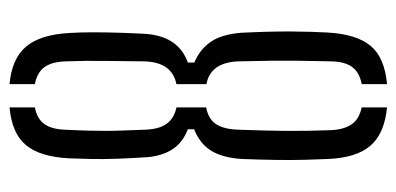

<svg xmlns="http://www.w3.org/2000/svg" viewBox="-240 -606 852 413"><g transform="rotate(-90 186.5 -400.0)"><path d="M50.5 -121.5Q49.5 -142 48.8 -170Q48 -198 48.5 -232Q49 -266 50.5 -306Q53 -347 68 -371.8Q83 -396.5 114.5 -409V-422.5Q87.5 -432.5 72.8 -453.5Q58 -474.5 54.5 -508Q52 -547 51 -576Q50 -605 50.5 -629.5Q51 -654 52 -679Q55.5 -741.5 80.8 -771.2Q106 -801 161.5 -806V-751.5Q137.5 -747 126 -731.5Q114.5 -716 113.5 -686.5Q112 -657.5 111.5 -637Q111 -616.5 111 -598.8Q111 -581 111.8 -561.5Q112.5 -542 113.5 -515Q114.5 -484 126.5 -467.8Q138.5 -451.5 161.5 -447V-383Q136.5 -378.5 125.5 -361.8Q114.5 -345 113.5 -313.5Q111.5 -261 111 -214Q110.5 -167 112.5 -115.5Q113.5 -88 124.5 -71Q135.5 -54 161.5 -48.5V6Q105 0.5 79 -29.8Q53 -60 50.5 -121.5ZM211.5 6V-48.5Q236.5 -53 248.2 -68.8Q260 -84.5 260.5 -114.5Q261.5 -152.5 261.8 -183.5Q262 -214.5 261.8 -245.2Q261.5 -276 260.5 -313.5Q258.5 -373.5 211.5 -382.5V-447Q259 -456.5 260.5 -516.5Q261 -559.5 261.5 -602.2Q262 -645 260.5 -685.5Q259.5 -715 248.2 -730.8Q237 -746.5 211.5 -751.5V-806Q266.5 -801 292.2 -770.5Q318 -740 321.5 -678Q323 -656 323 -626.8Q323 -597.5 322 -567.2Q321 -537 319.5 -510.5Q316 -475 300.5 -453.5Q285 -432 258 -422.5V-408.5Q286.5 -396.5 302.5 -373.2Q318.5 -350 322 -308Q325 -248 324.8 -201.2Q324.5 -154.5 322.5 -121.5Q319 -59.5 293.8 -29.2Q268.5 1 211.5 6Z"/></g></svg>

Font: Big Shoulders Stencil Text Thin Light
Style: Regular
Weight: 300
Version: Version 2.001